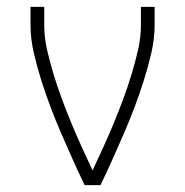

<svg xmlns="http://www.w3.org/2000/svg" viewBox="-20 -540 540 560"><path d="M227 0Q209 -37 192 -75Q175 -113 158.5 -151Q142 -189 127.5 -227.5Q113 -266 100.5 -305.5Q88 -345 78.5 -386Q69 -427 69 -468V-520H109V-468Q109 -430 117.5 -393.5Q126 -357 137 -321Q148 -285 161 -250Q174 -215 188.5 -180Q203 -145 218.5 -111Q234 -77 250 -43Q266 -77 281.5 -111Q297 -145 311.5 -180Q326 -215 339 -250Q352 -285 363 -321Q374 -357 382.5 -393.5Q391 -430 391 -468V-520H431V-468Q431 -427 421.5 -386Q412 -345 399.5 -305.5Q387 -266 372.5 -227.5Q358 -189 341.5 -151Q325 -113 308 -75Q291 -37 273 0Z"/></svg>

Font: Zed Sans Extralight
Style: Regular
Weight: 200
Designer: Belleve Invis
Foundry: Belleve Invis
Version: Version 1.0.0; ttfautohint (v1.8.4)